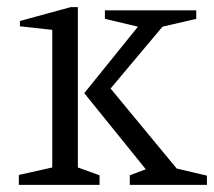

<svg xmlns="http://www.w3.org/2000/svg" viewBox="-20 -520 602 540"><path d="M345 0V-27L390 -44L217 -258L368 -445L275 -467V-491H532V-467L437 -445L291 -271L477 -46L562 -26V0ZM33 0V-28L127 -49V-436L36 -446V-461L179 -500H199V-49L260 -27V0Z"/></svg>

Font: Manuale Light
Style: Regular
Weight: 300
Designer: Eduardo Tunni / Pablo Cosgaya
Foundry: Eduardo Tunni / Pablo Cosgaya
Version: Version 1.002